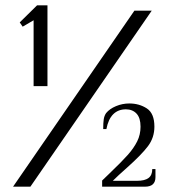

<svg xmlns="http://www.w3.org/2000/svg" viewBox="-20 -700 653 720"><path d="M106 -377V-624L65 -600L54 -616L119 -680H158V-377ZM29 0 484 -660H549L94 0ZM363 -23 390 -49Q438 -95 460 -120Q482 -145 494.5 -170Q507 -195 507 -225Q507 -258 492 -274Q477 -290 452 -290Q423 -290 404.5 -271.5Q386 -253 379 -216H367Q367 -239 369 -252.5Q371 -266 378 -276Q391 -292 415 -302Q439 -312 465 -312Q502 -312 530.5 -293.5Q559 -275 559 -225Q559 -184 535 -152Q511 -120 456 -71Q422 -41 403 -22H494Q523 -22 537 -32.5Q551 -43 551 -66H563V-36Q563 0 524 0H363Z"/></svg>

Font: Philosopher
Style: Regular
Weight: 400
Designer: Jovanny Lemonad
Foundry: Jovanny Lemonad
Version: Version 2.000